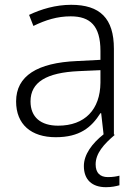

<svg xmlns="http://www.w3.org/2000/svg" viewBox="-20 -561 576 799"><path d="M378 123C378 77 412 39 458 0L454 -1V-358C454 -485 396 -541 276 -541C212 -541 151 -523 101 -499L119 -453C170 -478 219 -493 274 -493C355 -493 398 -454 398 -349V-312L301 -307C135 -300 47 -245 47 -139C47 -43 110 10 212 10C311 10 360 -30 398 -90H401L411 -2C363 36 329 82 329 130C329 187 363 218 421 218C445 218 462 214 477 210V170C466 173 450 176 429 176C396 176 378 158 378 123ZM308 -265 398 -269V-217C397 -105 333 -38 222 -38C150 -38 107 -73 107 -139C107 -219 173 -259 308 -265Z"/></svg>

Font: Noto Sans Gujarati UI Light
Style: Regular
Weight: 300
Designer: Jelle Bosma - Monotype Design Team, Universal Thirst
Foundry: Monotype Imaging Inc.
Version: Version 2.106